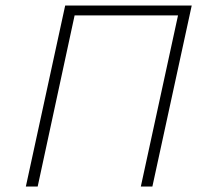

<svg xmlns="http://www.w3.org/2000/svg" viewBox="-20 -678 738 698"><path d="M492 0 635 -658H677L534 0ZM74 0 217 -658H259L117 0ZM224 -622 232 -658H663L655 -622Z"/></svg>

Font: Ysabeau Office ExtraLight
Style: Italic
Weight: 250
Italic angle: -12°
Designer: Christian Thalmann (Catharsis Fonts)
Version: Version 2.001;gftools[0.9.30]; featfreeze: tnum,lnum,ss02